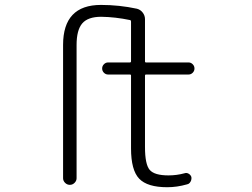

<svg xmlns="http://www.w3.org/2000/svg" viewBox="-20 -784 1040 792"><path d="M582 -476.6Q578.1 -476.6 578.1 -472.7V-177.7Q578.1 -105.5 597.7 -83Q617.2 -60.5 674.8 -60.5Q709 -60.5 741.2 -69.3Q750 -72.3 758.3 -67.4Q766.6 -62.5 769.5 -53.7Q770.5 -46.9 768.6 -40.5Q766.6 -34.2 762.2 -29.3Q757.8 -24.4 751 -23.4Q710 -11.7 669.9 -11.7Q587.9 -11.7 554.2 -46.9Q520.5 -82 520.5 -171.9V-472.7Q520.5 -476.6 515.6 -476.6H425.8Q416 -476.6 408.7 -483.9Q401.4 -491.2 401.4 -501.5Q401.4 -511.7 408.7 -519Q416 -526.4 425.8 -526.4H515.6Q520.5 -526.4 520.5 -531.2V-695.3Q520.5 -700.2 516.6 -701.2Q456.1 -713.9 397.5 -714.8Q342.8 -714.8 319.3 -687.5Q295.9 -660.2 295.9 -598.6V-48.8Q295.9 -38.1 287.6 -29.8Q279.3 -21.5 268.1 -21.5Q256.8 -21.5 248.5 -29.8Q240.2 -38.1 240.2 -48.8V-598.6Q240.2 -763.7 396.5 -763.7Q471.7 -763.7 544.9 -748Q559.6 -744.1 568.8 -731.9Q578.1 -719.7 578.1 -705.1V-531.2Q578.1 -526.4 582 -526.4H757.8Q767.6 -526.4 774.9 -519Q782.2 -511.7 782.2 -501.5Q782.2 -491.2 774.9 -483.9Q767.6 -476.6 757.8 -476.6Z"/></svg>

Font: Rounded-L Mgen+ 1mn light
Style: Regular
Weight: 200
Designer: [Source Han Sans]
Ryoko NISHIZUKA  (kana & ideographs); Paul D. Hunt (Latin, Greek & Cyrillic); Wenlong ZHANG  (bopomofo
Version: Version 1.059.20150602